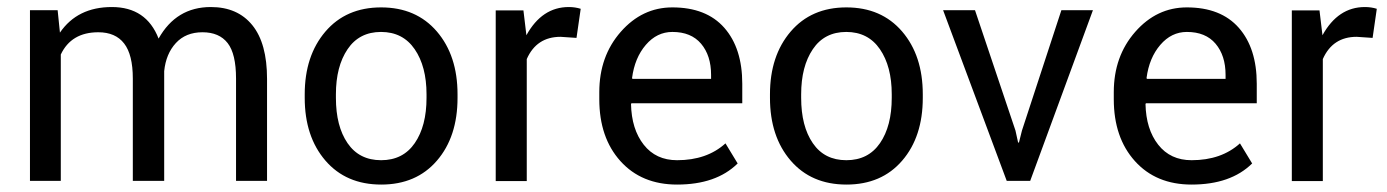

<svg xmlns="http://www.w3.org/2000/svg" viewBox="-20 -504 3865 535"><path d="M149.4 0H63.5V-475.6H140.6L147 -413.1Q195.8 -484.4 291.7 -484.4Q387.7 -484.4 421.9 -396.5Q471.2 -484.4 567.4 -484.4Q642.1 -484.4 683.1 -433.8Q724.1 -383.3 724.1 -284.2V0H637.7V-285.2Q637.7 -354 614.3 -384Q590.8 -414.1 544.2 -414.1Q497.6 -414.1 470 -384Q442.4 -354 437.5 -305.7V0H350.1V-285.2Q350.1 -351.6 325.9 -382.8Q301.8 -414.1 253.9 -414.1Q178.7 -414.1 149.4 -352.1Z M916 -241.2V-231.4Q916 -152.3 948.5 -105Q981 -57.6 1042 -57.6Q1103 -57.6 1135.7 -105.2Q1168.5 -152.8 1168.5 -231.4V-241.2Q1168.5 -318.8 1135.5 -366.9Q1102.5 -415 1041.7 -415Q981 -415 948.5 -366.9Q916 -318.8 916 -241.2ZM829.1 -231.4V-241.2Q829.1 -348.6 886.7 -416Q944.3 -483.4 1042 -483.4Q1139.6 -483.4 1197.3 -416.3Q1254.9 -349.1 1254.9 -241.2V-231.4Q1254.9 -123 1197.5 -56.4Q1140.1 10.3 1042.2 10.3Q944.3 10.3 886.7 -56.6Q829.1 -123.5 829.1 -231.4Z M1447.8 0.5H1361.3V-475.1H1438.5L1446.8 -405.8Q1490.2 -484.4 1564.9 -484.4Q1582.5 -484.4 1598.1 -479.5L1586.4 -398.4L1542 -401.4Q1475.1 -401.4 1447.8 -339.4Z M1961.4 -295.4Q1961.4 -349.1 1933.6 -382.1Q1905.8 -415 1853.5 -415Q1810.5 -415 1779.5 -378.9Q1748.5 -342.8 1741.2 -286.6L1742.2 -284.2H1961.4ZM1866.7 10.3Q1767.6 10.3 1708.7 -55.2Q1649.9 -120.6 1649.9 -227.5V-247.1Q1649.9 -347.2 1709.7 -415.3Q1769.5 -483.4 1853.5 -483.4Q1948.2 -483.4 1998.3 -426.5Q2048.3 -369.6 2048.3 -270.5V-216.3H1739.7L1738.3 -214.4Q1739.7 -144 1773.7 -100.8Q1807.6 -57.6 1866.7 -57.6Q1949.7 -57.6 2001.5 -104.5L2035.6 -48.3H2035.2Q1975.6 10.3 1866.7 10.3Z M2212.4 -241.2V-231.4Q2212.4 -152.3 2244.9 -105Q2277.3 -57.6 2338.4 -57.6Q2399.4 -57.6 2432.1 -105.2Q2464.8 -152.8 2464.8 -231.4V-241.2Q2464.8 -318.8 2431.9 -366.9Q2398.9 -415 2338.1 -415Q2277.3 -415 2244.9 -366.9Q2212.4 -318.8 2212.4 -241.2ZM2125.5 -231.4V-241.2Q2125.5 -348.6 2183.1 -416Q2240.7 -483.4 2338.4 -483.4Q2436 -483.4 2493.7 -416.3Q2551.3 -349.1 2551.3 -241.2V-231.4Q2551.3 -123 2493.9 -56.4Q2436.5 10.3 2338.6 10.3Q2240.7 10.3 2183.1 -56.6Q2125.5 -123.5 2125.5 -231.4Z M2696.8 -475.6 2809.6 -140.1 2816.9 -106.9H2819.3L2827.6 -140.1L2937.5 -475.6H3025.4L2850.6 0H2785.2L2607.9 -475.6Z M3395 -295.4Q3395 -349.1 3367.2 -382.1Q3339.4 -415 3287.1 -415Q3244.1 -415 3213.1 -378.9Q3182.1 -342.8 3174.8 -286.6L3175.8 -284.2H3395ZM3300.3 10.3Q3201.2 10.3 3142.3 -55.2Q3083.5 -120.6 3083.5 -227.5V-247.1Q3083.5 -347.2 3143.3 -415.3Q3203.1 -483.4 3287.1 -483.4Q3381.8 -483.4 3431.9 -426.5Q3481.9 -369.6 3481.9 -270.5V-216.3H3173.3L3171.9 -214.4Q3173.3 -144 3207.3 -100.8Q3241.2 -57.6 3300.3 -57.6Q3383.3 -57.6 3435.1 -104.5L3469.2 -48.3H3468.8Q3409.2 10.3 3300.3 10.3Z M3666 0.5H3579.6V-475.1H3656.7L3665 -405.8Q3708.5 -484.4 3783.2 -484.4Q3800.8 -484.4 3816.4 -479.5L3804.7 -398.4L3760.3 -401.4Q3693.4 -401.4 3666 -339.4Z"/></svg>

Font: Yantramanav
Style: Regular
Weight: 400
Version: Version 1.000;PS 1.0;hotconv 1.0.72;makeotf.lib2.5.5900; ttf